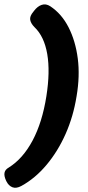

<svg xmlns="http://www.w3.org/2000/svg" viewBox="-42 -779 407 890"><path d="M173 -333Q191 -447 177 -528.5Q163 -610 118 -653Q101 -670 98 -687Q95 -704 113 -725L116 -729Q132 -750 151.5 -756.5Q171 -763 191 -750Q244 -715 276 -652Q308 -589 318.5 -508Q329 -427 313 -333Q298 -239 262 -158Q226 -77 173.5 -14.5Q121 48 57 83Q33 96 15.5 89Q-2 82 -12 62L-14 58Q-24 36 -21 21.5Q-18 7 -2 -2Q64 -43 109 -127.5Q154 -212 173 -333Z"/></svg>

Font: Winky Sans SemiBold
Style: Italic
Weight: 600
Italic angle: -8.97852°
Designer: Simon Atzbach
Foundry: typofactur
Version: Version 1.205